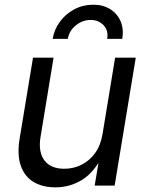

<svg xmlns="http://www.w3.org/2000/svg" viewBox="-20 -785 624 812"><path d="M214.8 7.3Q160.6 7.3 122.6 -15.1Q84.5 -37.6 68.1 -83.5Q51.8 -129.4 63 -198.7L119.6 -541H206.5L151.4 -205.6Q141.1 -142.6 167.7 -106.9Q194.3 -71.3 252 -71.3Q290.5 -71.3 324.2 -87.9Q357.9 -104.5 381.8 -137.2Q405.8 -169.9 413.6 -217.8L466.8 -541H554.2L464.8 0H380.4L402.3 -130.9H416Q378.4 -55.7 326.9 -24.2Q275.4 7.3 214.8 7.3ZM374 -765.1Q416.5 -765.1 446.8 -745.8Q477.1 -726.6 490.5 -693.8Q503.9 -661.1 497.1 -620.6H433.1Q439.5 -655.8 418.2 -678.2Q397 -700.7 363.3 -700.7Q329.6 -700.7 301.3 -678.2Q272.9 -655.8 266.6 -620.6H202.6Q209.5 -661.1 233.9 -693.8Q258.3 -726.6 294.7 -745.8Q331.1 -765.1 374 -765.1Z"/></svg>

Font: Inter 17pt
Style: Italic
Weight: 400
Italic angle: -9.3988°
Version: Version 4.001;git-66647c0bb